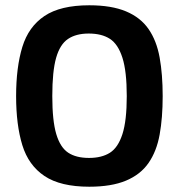

<svg xmlns="http://www.w3.org/2000/svg" viewBox="-20 -698 678 727"><path d="M41 -334Q41 -443 64.5 -520Q88 -597 148.5 -637.5Q209 -678 318 -678Q402 -678 457 -655Q512 -632 542.5 -588Q573 -544 584.5 -480Q596 -416 596 -334Q596 -252 584.5 -188.5Q573 -125 542.5 -81Q512 -37 457 -14Q402 9 318 9Q209 9 148.5 -31.5Q88 -72 64.5 -148.5Q41 -225 41 -334ZM178 -334Q178 -241 193 -190.5Q208 -140 238 -120Q268 -100 317 -100Q365 -100 396 -119.5Q427 -139 443.5 -190Q460 -241 460 -334Q460 -428 443.5 -479.5Q427 -531 396 -551Q365 -571 316 -571Q268 -571 237.5 -550.5Q207 -530 192.5 -479Q178 -428 178 -334Z"/></svg>

Font: Glory
Style: Bold
Weight: 700
Designer: Robert Leuschke
Foundry: Robert Leuschke
Version: Version 1.011